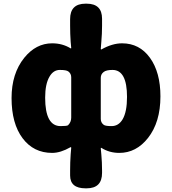

<svg xmlns="http://www.w3.org/2000/svg" viewBox="-20 -819 937 1046"><path d="M446 207Q362 207 362 137V110Q362 66 365 22L368 -14Q368 -19 364 -17Q310 14 264 14Q163 14 103 -66Q43 -146 43 -285Q43 -418 112 -504Q176 -583 264 -583Q320 -583 364 -556Q368 -553 368 -558L365 -591Q362 -635 362 -679V-715Q362 -799 446 -799H452Q536 -799 536 -717V-679Q536 -635 532 -591L529 -553Q529 -548 533 -550Q592 -583 645 -583Q740 -583 797 -504Q854 -425 854 -294Q854 -153 786 -67Q722 14 630 14Q576 14 533 -13Q529 -16 529 -11L532 22Q536 66 536 110V123Q536 207 452 207ZM310 -132Q346 -132 351 -137Q368 -154 368 -178V-398Q368 -418 352 -430Q341 -438 306 -438Q271 -438 250 -402Q226 -362 226 -287Q226 -132 310 -132ZM588 -132Q626 -132 648 -169Q672 -210 672 -291Q672 -438 593 -438Q559 -438 545 -427Q529 -415 529 -395V-171Q529 -151 545 -139Q554 -132 588 -132Z"/></svg>

Font: Resource Han Rounded JP Heavy
Style: Regular
Weight: 900
Designer: Cyano Hao (round all glyphs); Ryoko NISHIZUKA 西塚涼子 (kana, bopomofo & ideographs); Paul D. Hunt (Latin, Greek & Cyrillic)
Foundry: Cyano Hao
Version: 0.990